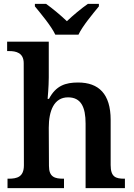

<svg xmlns="http://www.w3.org/2000/svg" viewBox="-20 -976 695 996"><path d="M267 -796H387C408 -841 462 -905 493 -943V-956H436C404 -934 357 -895 327 -866C297 -895 250 -934 219 -956H161V-943C192 -905 246 -841 267 -796ZM19 0H312V-49H309C265 -49 234 -57 234 -115L233 -313C233 -401 260 -471 333 -471C400 -471 424 -421 424 -335V0H628V-49H625C580 -49 554 -58 554 -120V-354C554 -489 492 -548 385 -548C320 -548 270 -532 234 -463H227C227 -463 233 -528 233 -574V-760H17V-711H28C62 -711 103 -703 103 -648L104 -119C104 -58 69 -49 24 -49H19Z"/></svg>

Font: Noto Serif Semi
Style: Regular
Weight: 600
Designer: Monotype Design Team
Foundry: Monotype Imaging Inc.
Version: Version 1.002